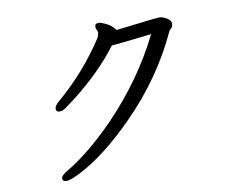

<svg xmlns="http://www.w3.org/2000/svg" viewBox="-81 -817 1161 958"><g transform="rotate(-10 500.0 -338.5)"><path d="M181 36Q162 36 162 20Q162 4 201 -17.5Q240 -39 306 -91.5Q372 -144 448 -222Q620 -402 724 -612Q532 -590 521 -590Q417 -451 240 -323Q223 -311 209 -311Q190 -311 190 -328Q190 -342 212 -361Q355 -483 458 -641Q463 -653 465 -666Q465 -672 460.5 -679.5Q456 -687 456 -695Q456 -713 475 -713Q485 -713 507 -703Q529 -693 543 -679.5Q557 -666 557 -662Q760 -687 777 -687Q795 -687 815.5 -674.5Q836 -662 836 -647Q836 -631 828 -624Q820 -617 818 -614Q714 -388 534 -208Q386 -59 259 7Q204 36 181 36Z"/></g></svg>

Font: LXGW WenKai Lite
Style: Bold
Weight: 700
Designer: LXGW / Fontworks Inc.
Foundry: LXGW / Fontworks Inc.
Version: Version 1.330;April 28, 2024